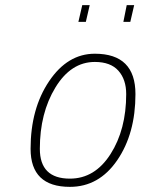

<svg xmlns="http://www.w3.org/2000/svg" viewBox="-20 -718 547 747"><path d="M349 -509Q507 -509 507 -352Q507 -198 436 -94.5Q365 9 252 9Q99 9 99 -139Q99 -295 171 -402Q243 -509 349 -509ZM252 -23Q349 -23 410 -118.5Q471 -214 471 -352Q471 -409 440.5 -443Q410 -477 349 -477Q256 -477 195.5 -377.5Q135 -278 135 -139Q135 -23 252 -23ZM285 -633 300 -698H329L314 -633ZM460 -633 473 -698H502L487 -633Z"/></svg>

Font: TitilliumWebThinItalic
Style: Thin Italic
Weight: 200
Italic angle: -13°
Version: Version 1.001;PS 57.000;hotconv 1.0.70;makeotf.lib2.5.55311